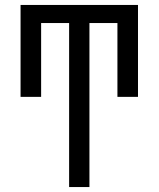

<svg xmlns="http://www.w3.org/2000/svg" viewBox="-20 -540 640 775"><path d="M259 215V-447H146V-149H63V-520H537V-149H454V-447H341V215Z"/></svg>

Font: Iosevka Meiseki Sans
Style: Regular
Weight: 400
Monospace: yes
Designer: Belleve Invis
Foundry: Belleve Invis
Version: Version 11.2.6; ttfautohint (v1.8.4)